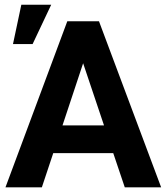

<svg xmlns="http://www.w3.org/2000/svg" viewBox="-20 -802 713 822"><path d="M35.6 -613.3H119.6L199.2 -781.7H71.3ZM514.2 0H669.9L403.8 -710.9H268.1L3.4 0H159.2L208 -146.5H464.8ZM335.9 -531.2 425.3 -265.1H247.6Z"/></svg>

Font: Roboto
Style: Bold
Weight: 700
Designer: Google
Version: Version 2.137; 2017